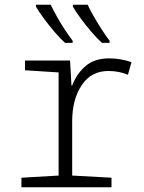

<svg xmlns="http://www.w3.org/2000/svg" viewBox="-20 -786 603 806"><path d="M70 0V-40L226 -49V-482L85 -491V-532H274L280 -427H283Q302 -477 339.5 -509Q377 -541 438 -541Q464 -541 488.5 -536.5Q513 -532 532 -525L517 -472Q480 -488 435 -488Q363 -488 323 -428.5Q283 -369 283 -276V-49L448 -40V0ZM408 -606Q388 -624 364 -652Q340 -680 319 -708.5Q298 -737 286 -758V-766H348Q358 -744 374.5 -715.5Q391 -687 408.5 -660Q426 -633 440 -615V-606ZM253 -606Q233 -624 209 -652Q185 -680 164 -708.5Q143 -737 131 -758V-766H193Q204 -743 220 -714.5Q236 -686 253.5 -659.5Q271 -633 285 -615V-606Z"/></svg>

Font: Noto Sans Mono SemiCondensed Light
Style: Regular
Weight: 300
Width: 4
Designer: Monotype Design Team
Foundry: Monotype Imaging Inc.
Version: Version 2.014; ttfautohint (v1.8.4.7-5d5b)